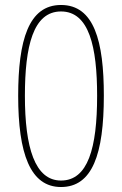

<svg xmlns="http://www.w3.org/2000/svg" viewBox="-20 -744 491 771"><path d="M397 -360C397 -579 358 -724 225 -724C95 -724 53 -583 53 -359C53 -128 101 7 225 7C351 7 397 -125 397 -360ZM80 -359C80 -558 113 -698 225 -698C338 -698 370 -556 370 -359C370 -149 333 -19 225 -19C120 -19 80 -152 80 -359Z"/></svg>

Font: Noto Sans Sinhala Condensed Thin
Style: Regular
Weight: 100
Width: 3
Designer: Jelle Bosma - Monotype Design Team
Foundry: Monotype Imaging Inc.
Version: Version 2.006